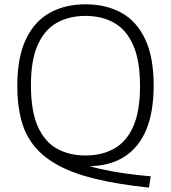

<svg xmlns="http://www.w3.org/2000/svg" viewBox="-20 -769 796 894"><path d="M673.5 104.5Q531 89.5 427 64.5Q323 39.5 252.5 1.5Q182 -36.5 139.5 -89Q97 -141.5 78.8 -211Q60.5 -280.5 60.5 -369Q60.5 -502.5 100.8 -586.5Q141 -670.5 212.5 -709.8Q284 -749 378 -749Q472 -749 543.5 -710.5Q615 -672 655.2 -588.2Q695.5 -504.5 695.5 -370Q695.5 -248 660.8 -164.5Q626 -81 557.2 -38Q488.5 5 388 5Q374 5 359.2 4Q344.5 3 329 1.5L341 -15.5Q386.5 3.5 443.8 16.8Q501 30 562.2 38.5Q623.5 47 682 52ZM378 -45Q454 -45 511.2 -76.8Q568.5 -108.5 600.2 -179.5Q632 -250.5 632 -367.5Q632 -487.5 600 -559.2Q568 -631 511 -663Q454 -695 378 -695Q302.5 -695 245.2 -663.2Q188 -631.5 156 -560.5Q124 -489.5 124 -372.5Q124 -252.5 155.8 -180.8Q187.5 -109 244.8 -77Q302 -45 378 -45Z"/></svg>

Font: Encode Sans SC SemiExpanded Light
Style: Regular
Weight: 300
Width: 6
Designer: Multiple Designers
Foundry: Impallari Type
Version: Version 3.002